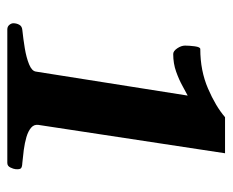

<svg xmlns="http://www.w3.org/2000/svg" viewBox="-74 -546 621 512"><g transform="rotate(90 236.0 -290.5)"><path d="M42.5 -16.1Q42.5 -24.4 46.4 -31.7Q50.3 -39.1 60.1 -40Q84 -42.5 109.1 -46.6Q134.3 -50.8 152.1 -58.1Q169.9 -65.4 171.4 -76.2L235.4 -481Q226.6 -476.6 210 -467.3Q193.4 -458 171.6 -450.2Q149.9 -442.4 124.5 -442.4Q116.7 -442.4 109.4 -453.1Q102.1 -463.9 102.1 -474.1Q102.1 -485.4 104 -500Q106 -514.6 111.3 -514.6Q168.9 -514.6 216.6 -535.2Q264.2 -555.7 293 -580.6H389.2L313.5 -82.5Q312 -71.3 321 -63.5Q330.1 -55.7 345.9 -51Q361.8 -46.4 380.4 -43.9Q398.9 -41.5 415.5 -40Q425.8 -39.6 429.2 -36.4Q432.6 -33.2 431.6 -22Q431.2 -16.6 427.2 -8.3Q423.3 0 415 0H59.1Q51.3 0 46.9 -5.4Q42.5 -10.7 42.5 -16.1Z"/></g></svg>

Font: Gelasio SemiBold
Style: Italic
Weight: 600
Italic angle: -8.5°
Designer: Eben Sorkin
Foundry: Eben Sorkin
Version: Version 1.008